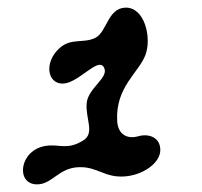

<svg xmlns="http://www.w3.org/2000/svg" viewBox="-20 -440 529 503"><path d="M308 -420C359 -422 378 -341 361 -296C344 -250 282 -212 287 -123C289 -87 314 -75 342 -83C370 -91 400 -80 400 -47C400 -13 355 18 309 22C254 27 236 -4 186 -2C133 0 117 43 77 43C20 43 30 -48 101 -58C136 -63 156 -46 198 -72C229 -91 204 -128 207 -169C210 -210 268 -237 252 -264C236 -291 185 -221 144 -221C104 -221 95 -276 135 -313C166 -342 198 -325 230 -341C260 -356 262 -418 308 -420Z"/></svg>

Font: PicNic
Style: Regular
Weight: 400
Designer: Mariel Nils
Foundry: Velvetyne Type Foundry
Version: Version 2.000;Glyphs 3.2.3 (3260)